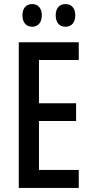

<svg xmlns="http://www.w3.org/2000/svg" viewBox="-20 -921 452 941"><path d="M90 -846C90 -809 110 -790 138 -790C165 -790 185 -809 185 -846C185 -882 165 -901 138 -901C110 -901 90 -883 90 -846ZM253 -846C253 -809 272 -790 301 -790C329 -790 349 -809 349 -846C349 -882 329 -901 301 -901C273 -901 253 -883 253 -846ZM366 0V-88H171V-328H353V-415H171V-627H366V-714H72V0Z"/></svg>

Font: Noto Sans Sinhala UI ExtraCondensed Medium
Style: Regular
Weight: 500
Width: 2
Designer: Jelle Bosma - Monotype Design Team
Foundry: Monotype Imaging Inc.
Version: Version 2.006